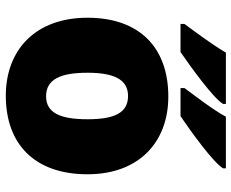

<svg xmlns="http://www.w3.org/2000/svg" viewBox="-90 -768 816 677"><g transform="rotate(90 318.5 -429.0)"><path d="M573 -807V-817H391C367 -772 318 -709 290 -671V-657H389C441 -692 552 -772 573 -807ZM346 -807V-817H165C139 -772 92 -709 64 -671V-657H163C214 -692 325 -772 346 -807ZM594 -329C594 -512 479 -614 320 -614C147 -614 42 -512 42 -329C42 -144 157 -41 317 -41C489 -41 594 -144 594 -329ZM236 -329C236 -423 260 -472 318 -472C378 -472 400 -423 400 -329C400 -234 378 -183 319 -183C259 -183 236 -234 236 -329Z"/></g></svg>

Font: Noto Sans Tamil UI Black
Style: Regular
Weight: 900
Designer: Jelle Bosma - Monotype Design Team
Foundry: Monotype Imaging Inc.
Version: Version 2.004